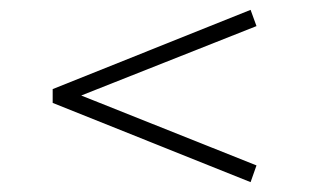

<svg xmlns="http://www.w3.org/2000/svg" viewBox="-20 -527 628 390"><path d="M501 -191 489 -157 87 -318V-346L489 -507L501 -474L145 -333Z"/></svg>

Font: Inria Serif
Style: Bold
Weight: 700
Designer: Black Foundry Team
Foundry: Black Foundry
Version: Version 1.000; ttfautohint (v1.8.3)